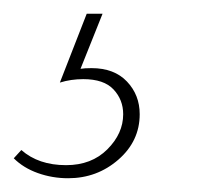

<svg xmlns="http://www.w3.org/2000/svg" viewBox="-82 -20 323 279"><path d="M121 146Q121 185 90 212Q59 239 17 239Q-6 239 -27 231.5Q-48 224 -62 210L-51 198Q-26 220 14 220Q51 220 74 197Q97 174 97 146Q97 125 83 110Q69 95 39 95Q21 95 5 100L44 0H67L35 80Q41 79 51 79Q84 79 102.5 98.5Q121 118 121 146Z"/></svg>

Font: Ysabeau Extralight
Style: Italic
Weight: 200
Italic angle: -12°
Designer: Christian Thalmann (Catharsis Fonts)
Version: Version 0.003